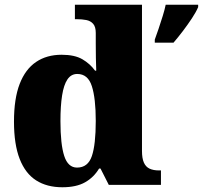

<svg xmlns="http://www.w3.org/2000/svg" viewBox="-20 -780 856 810"><path d="M243 10Q178 10 132.5 -19Q87 -48 63 -109.5Q39 -171 39 -267Q39 -364 63 -426Q87 -488 132 -518.5Q177 -549 240 -549Q295 -549 327.5 -530Q360 -511 381 -482H386Q385 -505 384.5 -536Q384 -567 384 -596V-641Q384 -667 373 -679.5Q362 -692 344 -695.5Q326 -699 304 -699H296V-760H579V-143Q579 -112 587 -94Q595 -76 611 -68.5Q627 -61 651 -61H659V0H439L404 -69H398Q376 -32 339 -11Q302 10 243 10ZM305 -73Q351 -73 367.5 -121.5Q384 -170 384 -270Q384 -365 367.5 -416.5Q351 -468 306 -468Q280 -468 264.5 -445Q249 -422 242 -377.5Q235 -333 235 -269Q235 -171 251 -122Q267 -73 305 -73ZM633 -613Q640 -632 649 -658.5Q658 -685 666.5 -712.5Q675 -740 679 -760H816V-750Q807 -729 789.5 -702.5Q772 -676 751.5 -649Q731 -622 712 -600H633Z"/></svg>

Font: Noto Serif Armenian Black
Style: Regular
Weight: 900
Version: Version 2.007